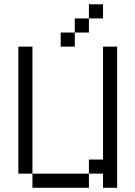

<svg xmlns="http://www.w3.org/2000/svg" viewBox="-20 -887 640 907"><path d="M533.3 0H466.7V-66.7H400V-133.3H466.7V-666.7H533.3ZM66.7 -66.7V-666.7H133.3V-66.7ZM133.3 -66.7H400V0H133.3ZM333.3 -733.3V-800H400V-733.3ZM266.7 -666.7V-733.3H333.3V-666.7ZM466.7 -800H400V-866.7H466.7Z"/></svg>

Font: Galmuri14 Regular
Style: Regular
Weight: 400
Designer: Lee Minseo (quiple)
Version: Version 2.399;hotconv 1.1.1;makeotfexe 2.6.0 DEVELOPMENT